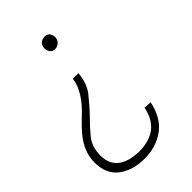

<svg xmlns="http://www.w3.org/2000/svg" viewBox="-226 -605 844 844"><g transform="rotate(-45 196.5 -182.5)"><path d="M215 -456Q189 -456 184 -488Q184 -525 221 -528Q250 -528 253 -494Q253 -478 242 -467Q231 -456 215 -456ZM152 163Q81 163 33 127.5Q-15 92 -15 18Q-15 -48 36 -109Q56 -133 86 -161Q170 -238 178 -309H213Q208 -253 181 -216Q145 -171 109 -134Q77 -102 52 -71Q25 -36 25 15Q25 119 156 124Q288 124 311 4L347 6Q330 87 277.5 125Q225 163 152 163Z"/></g></svg>

Font: Argentum Sans ExtraLight
Style: Italic
Weight: 200
Italic angle: -11°
Designer: Julieta Ulanovsky (font), Cristiano Sobral (main changes and remaster)
Foundry: Julieta Ulanovsky (font), Cristiano Sobral (main changes and remaster)
Version: Version 2.007;June 15, 2022;FontCreator 14.0.0.2814 64-bit; 